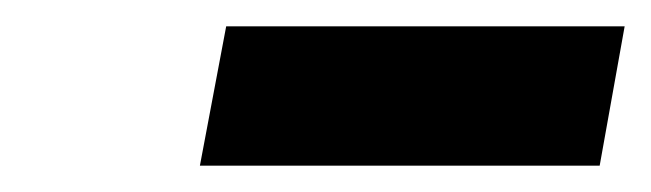

<svg xmlns="http://www.w3.org/2000/svg" viewBox="-20 -741 495 146"><path d="M132 -615H436L455 -721H152Z"/></svg>

Font: Fixel Display 20240404
Style: Bold Italic
Weight: 700
Italic angle: -10°
Designer: AlfaBravo + MacPaw
Foundry: Kyrylo Tkachov, Marchela Mozhyna, Serhii Makarenko, Maria Weinstein, Zakhar Kryvoshyya
Version: Version 1.211;Glyphs 3.2 (3225)